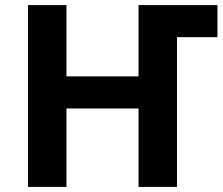

<svg xmlns="http://www.w3.org/2000/svg" viewBox="-20 -734 874 754"><path d="M90 0V-714H241V-434H524V-714H834V-588H675V0H524V-308H241V0Z"/></svg>

Font: Noto IKEA Simplified Chinese
Style: Bold
Weight: 700
Designer: Monotype Design Team
Foundry: Monotype Imaging Inc.
Version: Version 1.100